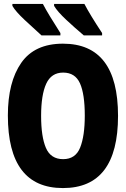

<svg xmlns="http://www.w3.org/2000/svg" viewBox="-20 -947 640 976"><path d="M499 -767V-779Q468 -826 445.5 -863Q423 -900 409 -927H255V-917Q272 -888 317 -846Q362 -804 406 -767ZM287 -767V-779Q257 -826 234.5 -863Q212 -900 198 -927H43V-917Q59 -889 106 -845Q153 -801 191 -767ZM580 -358Q580 -725 300 -725Q156 -725 88 -627.5Q20 -530 20 -360Q20 9 300 9Q580 9 580 -358ZM189 -358Q189 -465 215 -521.5Q241 -578 301 -578Q362 -578 386.5 -523.5Q411 -469 411 -359Q411 -256 387.5 -197Q364 -138 301 -138Q238 -138 213.5 -195Q189 -252 189 -358Z"/></svg>

Font: Noto Sans Mono UI ExtraBold
Style: Regular
Weight: 800
Designer: Monotype Design team
Foundry: Monotype Imaging Inc.
Version: 1.000